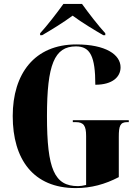

<svg xmlns="http://www.w3.org/2000/svg" viewBox="-20 -951 715 981"><path d="M185 -781V-771H195C235 -794 304 -836 351 -871C398 -836 468 -794 508 -771H518V-781C483 -819 431 -886 399 -931H304C272 -886 220 -819 185 -781ZM367 10C445 10 516 -9 587 -46V-252C587 -308 594 -327 630 -327H638V-337H352V-327H367C408 -327 420 -308 420 -256V-6C404 -2 390 0 379 0C258 0 220 -86 220 -358C220 -621 258 -714 368 -714C441 -714 467 -663 467 -518C556 -518 596 -559 596 -607C596 -672 520 -724 370 -724C156 -724 45 -574 45 -358C45 -137 150 10 367 10Z"/></svg>

Font: Noto Serif Display ExtraCondensed Black
Style: Regular
Weight: 900
Width: 2
Designer: Monotype Design Team
Foundry: Monotype Imaging Inc.
Version: Version 2.009